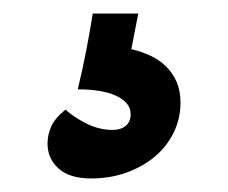

<svg xmlns="http://www.w3.org/2000/svg" viewBox="-20 -37 335 282"><path d="M94.2 94.2Q101.6 64 107.2 34.4Q112.8 4.9 116.2 -17.1H183.1L172.9 35.2Q187.5 38.6 200.7 44.7Q213.9 50.8 223.6 60.3Q233.4 69.8 239.3 83Q245.1 96.2 245.1 113.8Q245.1 137.2 235.1 157.7Q225.1 178.2 207.3 193.1Q189.5 208 165.5 216.6Q141.6 225.1 113.8 225.1Q82 225.1 65.9 210.4Q49.8 195.8 49.8 173.8Q49.8 161.1 55.2 148.9Q60.5 136.7 76.2 124Q87.9 134.8 106.7 144.3Q125.5 153.8 145 153.8Q157.7 153.8 164.8 147.7Q171.9 141.6 171.9 130.9Q171.9 121.6 166 114.7Q160.2 107.9 149.7 103.3Q139.2 98.6 125 96.4Q110.8 94.2 94.2 94.2Z"/></svg>

Font: Simonetta
Style: Black
Weight: 900
Designer: Gayaneh Bagdasaryan
Foundry: Brownfox
Version: Version 1.002